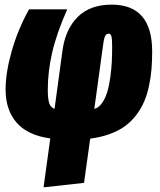

<svg xmlns="http://www.w3.org/2000/svg" viewBox="-20 -574 685 820"><path d="M457 -554.2Q629.9 -554.2 629.9 -354Q629.9 -313 627 -278.1Q624 -243.2 616.2 -206.5Q608.4 -169.9 595.7 -140.4Q583 -110.8 562.5 -83.5Q542 -56.2 514.9 -36.1Q487.8 -16.1 449.7 -2Q411.6 12.2 365.2 18.1L338.9 207L166 226.1L194.8 17.1Q99.1 4.4 51.5 -49.6Q3.9 -103.5 3.9 -191.9Q3.9 -263.7 30 -355.7Q56.2 -447.8 104 -534.2H267.1Q221.7 -431.2 202.9 -349.9Q184.1 -268.6 184.1 -190.9Q184.1 -153.3 189.9 -134.3Q195.8 -115.2 212.9 -108.9L247.1 -359.9Q259.8 -450.2 312.5 -502.2Q365.2 -554.2 457 -554.2ZM443.8 -430.2Q432.6 -430.2 427.5 -416.7Q422.4 -403.3 418 -365.2L382.8 -108.9Q401.9 -113.8 416 -134.3Q430.2 -154.8 438.2 -181.6Q446.3 -208.5 451.2 -244.6Q456.1 -280.8 457.5 -310.8Q459 -340.8 459 -373Q459 -407.2 455.8 -418.7Q452.6 -430.2 443.8 -430.2Z"/></svg>

Font: Fira Sans Compressed Heavy
Style: Italic
Weight: 900
Width: 3
Italic angle: -8°
Designer: Carrois Corporate & Edenspiekermann AG
Foundry: Carrois Corporate GbR & Edenspiekermann AG
Version: Version 4.203;PS 004.203;hotconv 1.0.88;makeotf.lib2.5.64775